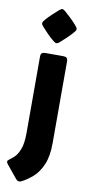

<svg xmlns="http://www.w3.org/2000/svg" viewBox="-114 -802 516 1079"><g transform="rotate(10 143.5 -262.0)"><path d="M52.2 -662.1Q52.2 -668.5 55.9 -673.1Q59.6 -677.7 65.9 -685.5Q79.6 -701.2 97.4 -718Q115.2 -734.9 133.3 -750.5Q144.5 -759.8 150.4 -759.8Q156.2 -759.8 168 -750.5Q206.1 -717.8 234.4 -685.5Q240.2 -678.2 244.4 -673.3Q248.5 -668.5 248.5 -662.1Q248.5 -655.8 244.4 -651.1Q240.2 -646.5 233.9 -638.2Q220.7 -623 203.4 -606.4Q186 -589.8 168 -574.2Q161.6 -568.4 157.7 -566.7Q153.8 -564.9 150.4 -564.9Q147 -564.9 143.3 -566.7Q139.6 -568.4 132.3 -574.2Q112.8 -589.8 96.2 -606.7Q79.6 -623.5 65.9 -639.2Q59.6 -647 55.9 -651.4Q52.2 -655.8 52.2 -662.1ZM72.8 -38.6V-474.1Q72.8 -488.8 78.9 -494.4Q85 -500 99.6 -500H200.2Q214.8 -500 220.9 -494.4Q227.1 -488.8 227.1 -474.1V-8.8Q227.1 66.9 206.5 114.5Q186 162.1 154.8 189.7Q123.5 217.3 91.3 233.4Q73.7 242.2 60.5 226.6L1 153.8Q-6.8 144.5 -6.8 137.9Q-6.8 131.3 3.4 124.5Q14.2 117.2 30.5 102.1Q46.9 86.9 59.8 54Q72.8 21 72.8 -38.6Z"/></g></svg>

Font: ADLaM Display
Style: Regular
Weight: 400
Designer: Mark Jamra, Neil Patel, Concept: Andrew Footit
Foundry: Microsoft
Version: Version 2.000; ttfautohint (v1.8.4.7-5d5b);gftools[0.9.28]